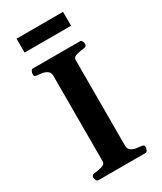

<svg xmlns="http://www.w3.org/2000/svg" viewBox="-217 -951 864 1027"><g transform="rotate(-30 214.5 -437.5)"><path d="M71.3 0Q63 0 58.8 -9.8Q54.7 -19.5 54.7 -24.9Q54.7 -41 70.8 -43Q94.2 -44.9 117.9 -51.5Q141.6 -58.1 141.6 -74.2L142.1 -602.5Q142.1 -623.5 129.6 -633.1Q117.2 -642.6 100.1 -645.8Q83 -648.9 67.9 -649.9Q57.6 -650.9 54 -654.1Q50.3 -657.2 50.3 -668Q50.3 -673.3 54.4 -683.1Q58.6 -692.9 66.9 -692.9H357.9Q366.2 -692.9 370.4 -683.1Q374.5 -673.3 374.5 -668Q374.5 -651.9 358.4 -649.9Q333.5 -647.9 310.5 -641.4Q287.6 -634.8 287.6 -618.7L287.1 -90.3Q287.1 -69.3 299.6 -59.8Q312 -50.3 329.3 -47.4Q346.7 -44.4 361.3 -43Q371.6 -42 375.2 -39.1Q378.9 -36.1 378.9 -24.9Q378.9 -19.5 374.8 -9.8Q370.6 0 362.3 0ZM70.8 -788.6V-874.5H357.9V-788.6Z"/></g></svg>

Font: Gelasio SemiBold
Style: Regular
Weight: 600
Designer: Eben Sorkin
Foundry: Eben Sorkin
Version: Version 1.008